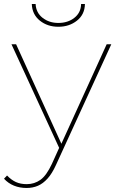

<svg xmlns="http://www.w3.org/2000/svg" viewBox="-41 -737 591 954"><path d="M91 197Q57 197 28.5 185.5Q0 174 -21 151L-6 135Q15 157 38 167.5Q61 178 92 178Q130 178 160 156.5Q190 135 217 77L255 -7L260 -14L489 -517H512L237 83Q218 125 195.5 150Q173 175 147.5 186Q122 197 91 197ZM259 11 16 -517H39L268 -14ZM249 -604Q195 -604 157 -634.5Q119 -665 117 -717H136Q138 -674 170.5 -648.5Q203 -623 249 -623Q296 -623 328.5 -648.5Q361 -674 362 -717H381Q380 -665 341.5 -634.5Q303 -604 249 -604Z"/></svg>

Font: Montserrat Thin
Style: Regular
Weight: 100
Designer: Julieta Ulanovsky
Foundry: Julieta Ulanovsky
Version: Version 9.000